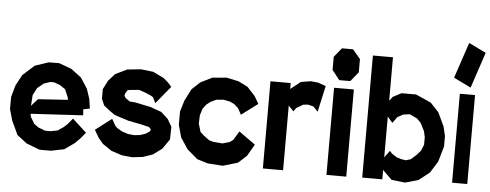

<svg xmlns="http://www.w3.org/2000/svg" viewBox="-57 -1093 3217 1260"><g transform="rotate(5 1551.5 -463.0)"><path d="M382.3 -155.3 407.2 -177.7 439.5 -216.8 532.2 -131.8 500.5 -93.3 464.8 -57.6 399.9 -11.7 313.5 5.9H249.5L235.8 4.9L150.4 -27.8L85.4 -78.1L43 -169.4L22 -243.2L22.5 -323.7L43.9 -399.9L82 -471.7L159.2 -541L249 -570.8L317.4 -571.3L399.9 -541L467.3 -490.2L512.7 -420.4L534.7 -354L543.9 -292L501 -283.7L503.9 -244.1L159.2 -224.1L163.1 -203.6L189.5 -159.7L218.3 -139.2L262.7 -122.1L299.8 -121.6L345.2 -130.4ZM228 -429.2 187 -395.5 162.1 -347.7 157.2 -276.4 199.2 -323.7 395 -336.4 393.1 -351.6 370.6 -404.3 334.5 -428.7 294.4 -443.4H271.5Z M1058.6 -268.6 1086.9 -219.7 1085.4 -136.2 1041 -71.8 982.4 -28.3 917 -5.9 847.2 2 780.3 -4.9 709.5 -27.8 649.4 -68.8 617.7 -106.4 588.9 -156.2 695.8 -237.8 720.2 -193.8 734.4 -180.2 768.6 -160.2 809.1 -147.5 847.7 -143.6 886.2 -147.5 921.4 -159.2 947.8 -176.3 954.1 -185.5V-189L948.7 -198.2L939.5 -205.6L886.2 -218.3L803.2 -234.4L746.6 -252.4L709.5 -265.1L672.9 -290.5L635.7 -320.3L617.2 -362.3V-426.8L647 -484.9L689 -531.7L765.6 -568.8L855.5 -578.1L936.5 -568.8L1007.3 -534.7L1038.6 -508.3L1063.5 -480.5L968.3 -364.7L950.2 -401.9L938 -410.2L897.9 -427.7L854.5 -442.4L804.2 -437.5L780.8 -434.6L767.1 -413.1L762.2 -396.5L770 -383.8L778.3 -376.5L800.8 -360.8L836.9 -358.4L937.5 -337.4L1012.2 -311Z M1534.7 -228 1643.1 -150.4 1598.1 -72.8 1543 -22.9 1444.8 5.9 1345.7 -1 1274.4 -22.9 1206.1 -81.5 1157.2 -155.3 1134.8 -236.8V-323.7L1157.2 -398.4L1197.3 -476.6L1250 -525.9L1326.7 -564L1420.4 -572.3L1499.5 -555.7L1562 -524.4L1613.3 -468.8L1642.6 -418.9L1534.7 -337.9L1512.7 -378.9L1484.4 -404.3L1455.6 -418L1413.1 -426.3L1364.7 -421.9L1327.1 -403.8L1303.2 -384.8L1280.3 -355.5L1266.6 -310.5L1264.6 -256.8L1280.8 -202.1L1304.2 -181.2L1341.3 -153.3L1371.6 -144.5L1430.7 -140.1L1478.5 -154.3L1499 -168.9Z M1972.2 -597.2 2021.5 -592.3 2072.8 -574.2 2034.7 -401.9 2003.9 -433.6 1969.2 -442.4 1937 -439.5 1892.6 -413.6 1876 -390.1 1842.3 -425.3V0.5H1709V-573.7H1842.3V-534.7L1907.2 -586.4Z M2258.8 6.3H2128.4V-567.9H2258.8ZM2281.2 -682.6 2230.5 -620.6H2157.7L2108.4 -683.6V-770L2157.7 -830.1H2230.5L2281.2 -770Z M2824.2 -466.8 2866.2 -377.4 2880.9 -315.4V-247.1L2851.6 -145L2804.2 -68.8L2732.9 -12.7L2646 11.7L2556.2 1L2496.1 -58.6V3.4H2363.8V-800.8H2496.1V-514.2L2517.6 -542L2572.8 -570.8H2668.5L2769 -525.9ZM2733.4 -207 2749.5 -247.1V-296.9L2740.7 -335.9L2714.4 -387.7L2689 -414.1L2638.2 -438L2595.7 -432.1L2558.6 -411.6L2529.3 -371.6L2496.1 -409.7V-141.6L2530.3 -187.5L2543.5 -171.4L2577.6 -148.9L2605.5 -140.1L2638.7 -134.8L2670.9 -144.5L2705.1 -174.8Z M2954.1 -600.6H3054.2V-14.6H2954.1ZM2907.2 -702.1 2986.3 -938 3099.6 -882.8 3021 -647Z"/></g></svg>

Font: Gap Sans
Style: Black
Weight: 400
Designer: Alexandre Liziard and Etienne Ozeray
Foundry: Interstices.io
Version: Version 1.6.1 - December 3. 2014